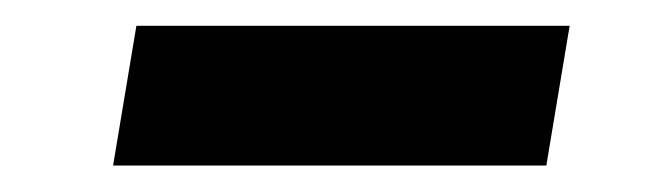

<svg xmlns="http://www.w3.org/2000/svg" viewBox="-20 -375 505 145"><path d="M410.2 -355.5 392.6 -250H65.4L83 -355.5Z"/></svg>

Font: Inter Semi Bold
Style: Italic
Weight: 600
Italic angle: -9.39999°
Designer: Rasmus Andersson
Foundry: rsms
Version: Version 4.000;git-3c8e0fc